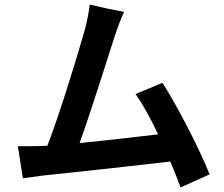

<svg xmlns="http://www.w3.org/2000/svg" viewBox="-20 -790 980 839"><path d="M69 -81 80 -11C110 -15 145 -20 168 -23C287 -35 572 -66 724 -84C742 -43 757 -3 769 29L896 -28C853 -136 757 -324 690 -428L572 -379C603 -337 638 -272 671 -203C576 -192 443 -176 328 -165C374 -293 451 -537 481 -631C495 -674 509 -709 522 -738L447 -753L372 -770C368 -737 363 -707 350 -658C322 -558 242 -295 187 -153L162 -152C131 -151 90 -151 58 -151Z"/></svg>

Font: GenSekiGothic2 TW B
Style: Regular
Weight: 700
Version: Version 2.100;PS 2.1;hotconv 16.6.51;makeotf.lib2.5.65220 DE